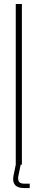

<svg xmlns="http://www.w3.org/2000/svg" viewBox="-20 -820 188 956"><path d="M58.5 0V-800H89V0ZM128 116.5H100.5Q68.5 116.5 55 101Q41.5 85.5 47 56L58.5 0H83L71.5 56Q68 75.5 74.8 85Q81.5 94.5 100.5 94.5H128Z"/></svg>

Font: Big Shoulders Display ExtraLight
Style: Regular
Weight: 250
Designer: Patric King
Foundry: XO Type Co
Version: Version 2.002